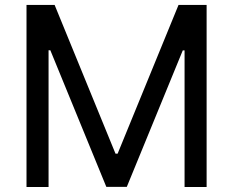

<svg xmlns="http://www.w3.org/2000/svg" viewBox="-20 -747 931 767"><path d="M85.9 -727.3V0H174V-546.2H181.1L404.8 -0.4H486.5L710.2 -545.8H717.3V0H805.4V-727.3H693.2L449.9 -133.2H441.4L198.2 -727.3Z"/></svg>

Font: GiG Sans Text
Style: Regular
Weight: 400
Designer: Andreas Faust
Version: Version 1.100;FEAKit 1.0